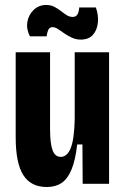

<svg xmlns="http://www.w3.org/2000/svg" viewBox="-20 -738 506 771"><path d="M168 13Q104 13 73.5 -35Q43 -83 43 -187V-528H181V-221Q181 -162 191 -135Q201 -108 224 -108Q237 -108 247.5 -117.5Q258 -127 265 -146Q272 -165 275.5 -193Q279 -221 280 -258V-528H418V-221V0H312L311 -158H290Q283 -96 267.5 -58Q252 -20 227.5 -3.5Q203 13 168 13ZM304 -579Q285 -579 268 -587Q251 -595 237.5 -604.5Q224 -614 212.5 -621.5Q201 -629 191 -629Q178 -629 173 -616Q168 -603 167 -592H100Q85 -622 90 -650.5Q95 -679 115.5 -698.5Q136 -718 165 -718Q184 -718 198.5 -710.5Q213 -703 225 -693.5Q237 -684 248 -677Q259 -670 272 -670Q287 -670 292.5 -683Q298 -696 298 -708H365Q376 -677 373 -647Q370 -617 353 -598Q336 -579 304 -579Z"/></svg>

Font: Bricolage Grotesque 24pt Condensed
Style: Bold
Weight: 700
Width: 3
Designer: Mathieu Triay
Foundry: Atelier Triay
Version: Version 1.001;gftools[0.9.33.dev8+g029e19f]